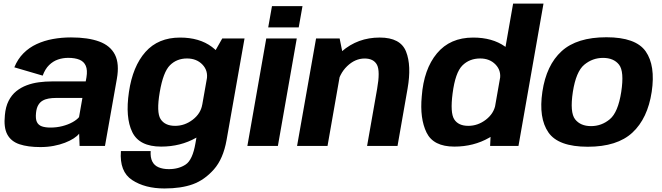

<svg xmlns="http://www.w3.org/2000/svg" viewBox="-20 -805 3654 1059"><path d="M202.7 6.2Q241.6 6.2 275.8 -0.3Q310 -6.8 338 -17.6Q366 -28.4 386.1 -41.4Q406.1 -54.3 416.5 -67.8L419 0H559L624.5 -369.8Q639.4 -453.2 614.1 -503.3Q588.7 -553.4 527.2 -576Q465.6 -598.6 371.5 -598.6Q319.7 -598.6 271.6 -589.8Q223.6 -581 182.2 -561.9Q140.8 -542.8 109.3 -511.1Q77.8 -479.5 59 -433.7L215.4 -387.9Q229 -424.7 250.9 -446.1Q272.8 -467.5 299.8 -476.7Q326.8 -485.9 356.1 -485.9Q393.5 -485.9 418.3 -475.7Q443 -465.5 453.2 -441.9Q463.3 -418.3 456.9 -378.7L452.8 -355.9H265.7Q230.7 -355.9 195.2 -351.3Q159.7 -346.7 127.6 -334.7Q95.5 -322.7 69.7 -301.9Q43.9 -281 27.4 -248.5Q10.9 -215.9 6.9 -170Q-0.3 -101.5 20.4 -63.2Q41.1 -24.9 87.4 -9.4Q133.8 6.2 202.7 6.2ZM258.2 -101.4Q230.2 -101.4 211 -108Q191.9 -114.7 183.5 -132.1Q175.2 -149.6 178.7 -182.4Q181.3 -208.5 190.7 -224.8Q200.1 -241.2 214.9 -249.7Q229.6 -258.3 248.5 -261.5Q267.3 -264.8 289.3 -264.8H434.5L415.9 -158.9Q403.2 -143.8 379.2 -130.6Q355.1 -117.4 323.9 -109.4Q292.7 -101.4 258.2 -101.4Z M887.2 234.5Q979.5 234.5 1043.9 211.1Q1108.2 187.7 1159.8 129.3Q1211.3 70.9 1229.6 -32.1L1328.7 -592.7H1205.8L1139.4 -476L1058 -14.8Q1042.3 77.1 1004 102.5Q965.8 127.9 911.3 127.9Q878.8 127.9 854.8 117.8Q830.9 107.8 819.8 85.4Q808.7 63.1 811 28.4H646.9Q638.2 141.8 709 188.1Q779.8 234.5 887.2 234.5ZM868.9 3.6Q975.5 3.6 1061.2 -44.8Q1146.9 -93.3 1157.5 -153.9L1095.5 -228.1Q1087.1 -178.6 1042.9 -144.7Q998.7 -110.9 946 -110.9Q889.7 -110.9 865.8 -148.1Q842 -185.3 861.1 -297Q880.1 -408.3 917.7 -445.4Q955.2 -482.5 1011.6 -482.5Q1064.2 -482.5 1096.5 -448.9Q1128.8 -415.3 1120.4 -366.5L1207 -435.3Q1217.4 -495.1 1148.6 -546.5Q1079.8 -597.8 973.2 -597.8Q852.6 -597.8 782.2 -518.4Q711.8 -439.1 691.2 -297.7Q670.4 -157 709.4 -76.7Q748.3 3.6 868.9 3.6Z M1344.4 0H1512.7L1616.9 -593H1448.6ZM1480.1 -771 1459.3 -653.7H1627.6L1648.4 -771Z M1618.5 0H1786.5L1873.2 -494.2L1853.3 -593H1723.3ZM2004.7 0H2172.6L2228.1 -316.7Q2250.3 -443.3 2219.6 -520.6Q2188.9 -597.9 2074.4 -597.9Q1953.6 -597.9 1865.6 -521.7Q1777.5 -445.5 1763.5 -367L1838.5 -329.4Q1850.6 -397.5 1894.6 -439.9Q1938.6 -482.3 1991.1 -482.3Q2040.9 -482.3 2059.3 -447.5Q2077.6 -412.7 2059.9 -313.9Z M2683.3 0H2839.7L2977.7 -785H2810.1L2687.4 -86.1ZM2486.1 3.6Q2592.7 3.6 2678.1 -45.3Q2763.5 -94.3 2774.4 -154.2L2712.8 -228.1Q2703.9 -178.6 2659.8 -144.7Q2615.6 -110.9 2563 -110.9Q2508 -110.9 2485.2 -147Q2462.4 -183.1 2476.4 -290.2Q2491.3 -404.8 2530.2 -443.7Q2569.1 -482.5 2628.5 -482.5Q2681.2 -482.5 2713.4 -448.9Q2745.7 -415.3 2737.3 -366.5L2824.1 -439.2Q2835 -499.1 2765.4 -548.4Q2695.9 -597.8 2589.6 -597.8Q2462.5 -597.8 2390 -510.7Q2317.4 -423.6 2306.2 -273.3Q2294.9 -151.2 2332.7 -73.8Q2370.5 3.6 2486.1 3.6Z M3222 4.4Q3384.2 4.4 3468.3 -73.7Q3552.4 -151.9 3574.6 -298.7Q3596 -443.3 3541.5 -521.4Q3486.9 -599.5 3324.7 -599.5Q3161.9 -599.5 3077.6 -522.6Q2993.3 -445.7 2971.5 -298.7Q2950.1 -154.2 3004.7 -74.9Q3059.2 4.4 3222 4.4ZM3239.9 -109.4Q3181.8 -109.4 3152.1 -147Q3122.5 -184.7 3139.6 -298Q3157.2 -410.4 3202.6 -448Q3248.1 -485.7 3306.2 -485.7Q3364.7 -485.7 3394.3 -448.4Q3423.8 -411 3406.5 -298Q3389 -185.3 3343.5 -147.4Q3298.1 -109.4 3239.9 -109.4Z"/></svg>

Font: Anybody Thin
Style: Italic
Weight: 100
Italic angle: -10°
Designer: Tyler Finck
Foundry: Etcetera Type Company
Version: Version 1.114;gftools[0.9.25]